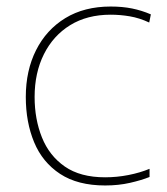

<svg xmlns="http://www.w3.org/2000/svg" viewBox="-20 -558 512 588"><path d="M302 10Q218 10 164 -25.5Q110 -61 84.5 -122.5Q59 -184 59 -261Q59 -342 90.5 -404.5Q122 -467 180 -502.5Q238 -538 319 -538Q355 -538 384.5 -532Q414 -526 442 -514L437 -489Q407 -503 377.5 -508Q348 -513 319 -513Q247 -513 195 -481Q143 -449 114.5 -392Q86 -335 86 -261Q86 -193 108.5 -137Q131 -81 178.5 -48Q226 -15 302 -15Q338 -15 373.5 -22Q409 -29 438 -41V-16Q413 -6 378 2Q343 10 302 10Z"/></svg>

Font: Noto Sans Cherokee Thin
Style: Regular
Weight: 100
Designer: Monotype Design Team
Foundry: Monotype Imaging Inc.
Version: Version 2.001; ttfautohint (v1.8.4.7-5d5b)